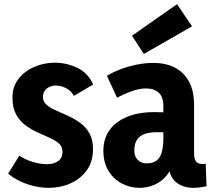

<svg xmlns="http://www.w3.org/2000/svg" viewBox="-20 -888 1021 925"><path d="M214 17Q165 17 113.5 0Q62 -17 19 -51L73 -138Q101 -119 137.5 -108Q174 -97 206 -97Q238 -97 259.5 -111.5Q281 -126 281 -158Q281 -182 263.5 -197Q246 -212 218.5 -224.5Q191 -237 160.5 -250.5Q130 -264 102.5 -284.5Q75 -305 57.5 -337Q40 -369 40 -418Q40 -471 69.5 -508.5Q99 -546 146 -566Q193 -586 244 -586Q300 -586 352 -561.5Q404 -537 429 -481L336 -426Q323 -451 298 -463.5Q273 -476 249 -476Q233 -476 218.5 -469.5Q204 -463 195.5 -451Q187 -439 187 -420Q187 -398 204.5 -383Q222 -368 249.5 -356Q277 -344 307.5 -330Q338 -316 365.5 -296.5Q393 -277 410.5 -246.5Q428 -216 428 -170Q428 -109 398 -67.5Q368 -26 319.5 -4.5Q271 17 214 17Z M791 -114H815Q806 -69 781 -40Q756 -11 722 3Q688 17 652 17Q607 17 567 -4Q527 -25 502.5 -65Q478 -105 478 -162Q478 -249 544.5 -298.5Q611 -348 725 -348Q745 -348 777.5 -346.5Q810 -345 833 -340V-244Q808 -248 785.5 -249.5Q763 -251 734 -251Q698 -251 674 -241.5Q650 -232 638.5 -212.5Q627 -193 627 -162Q627 -134 644 -117.5Q661 -101 686 -101Q715 -101 732.5 -113Q750 -125 758.5 -152Q767 -179 767 -223V-377Q767 -422 744 -442Q721 -462 683 -462Q653 -462 617 -449.5Q581 -437 544 -417L495 -523Q544 -552 604 -568.5Q664 -585 718 -585Q778 -585 822 -562.5Q866 -540 890.5 -495Q915 -450 915 -382V-151Q915 -123 924 -110.5Q933 -98 955 -98Q958 -98 962.5 -98Q967 -98 971 -99L975 9Q959 13 942.5 15Q926 17 912 17Q858 17 824.5 -13.5Q791 -44 791 -114ZM673 -628 616 -716 833 -868 905 -761Z"/></svg>

Font: Yaldevi
Style: Bold
Weight: 700
Designer: Sol Matas, Rajitha Manaperi, Kosala Senevirathne
Foundry: Mooniak
Version: Version 1.100